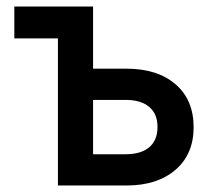

<svg xmlns="http://www.w3.org/2000/svg" viewBox="-20 -570 640 590"><path d="M158 0V-452H24V-550H266V-359H368Q464 -359 519.5 -311Q575 -263 575 -179Q575 -96 519 -48Q463 0 369 0ZM266 -96H366Q413 -96 438.5 -117.5Q464 -139 464 -180Q464 -220 438.5 -241.5Q413 -263 366 -263H266Z"/></svg>

Font: JetBrains Mono NL SemiBold
Style: Regular
Weight: 600
Designer: Philipp Nurullin, Konstantin Bulenkov
Foundry: JetBrains
Version: Version 2.304; ttfautohint (v1.8.4.7-5d5b)